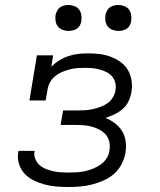

<svg xmlns="http://www.w3.org/2000/svg" viewBox="-20 -742 640 770"><path d="M255 8Q231 8 206.5 6Q182 4 159.5 -2Q137 -8 116 -18Q95 -28 79.5 -44.5Q64 -61 56.5 -83.5Q49 -106 53 -130Q53 -132 53.5 -134Q54 -136 55 -137H119Q119 -136 119 -135Q119 -134 118 -133Q116 -118 122 -103.5Q128 -89 139 -79.5Q150 -70 164 -64.5Q178 -59 193 -55.5Q208 -52 223.5 -51Q239 -50 255 -50Q271 -50 287.5 -51Q304 -52 320.5 -55.5Q337 -59 353 -65.5Q369 -72 383.5 -82Q398 -92 407.5 -107Q417 -122 419 -139Q422 -156 418.5 -172.5Q415 -189 405 -201Q395 -213 380.5 -221Q366 -229 350.5 -233.5Q335 -238 318 -239.5Q301 -241 284 -241H223L233 -299H293Q308 -299 323 -300Q338 -301 353 -304.5Q368 -308 383 -313.5Q398 -319 411 -328Q424 -337 432.5 -351Q441 -365 443 -380Q446 -395 442.5 -409.5Q439 -424 430 -435Q421 -446 408 -452.5Q395 -459 381 -463Q367 -467 352 -468.5Q337 -470 322 -470Q307 -470 291.5 -469Q276 -468 260.5 -464Q245 -460 230.5 -454Q216 -448 203 -438Q190 -428 181.5 -413.5Q173 -399 171 -384L163 -339H98L128 -520H193L186 -474Q200 -489 218 -500Q236 -511 256 -517.5Q276 -524 295.5 -526Q315 -528 334 -528Q358 -528 381 -525Q404 -522 425 -514Q446 -506 464 -493Q482 -480 493 -461Q504 -442 507.5 -419Q511 -396 507 -373Q504 -354 495.5 -336Q487 -318 472 -305Q457 -292 439 -283.5Q421 -275 403 -269Q423 -261 440.5 -248Q458 -235 469.5 -216.5Q481 -198 484 -175Q487 -152 483 -129Q479 -106 467.5 -83.5Q456 -61 437 -44.5Q418 -28 395 -18Q372 -8 348.5 -2Q325 4 301.5 6Q278 8 255 8ZM455 -618Q442 -618 430.5 -622.5Q419 -627 412 -636Q405 -645 403 -657.5Q401 -670 403 -683Q405 -691 409.5 -699.5Q414 -708 421.5 -713Q429 -718 437.5 -720Q446 -722 455 -722Q467 -722 478.5 -717.5Q490 -713 497 -704Q504 -695 506 -682.5Q508 -670 506 -657Q505 -649 500.5 -640.5Q496 -632 488.5 -627Q481 -622 472 -620Q463 -618 455 -618ZM255 -618Q242 -618 230.5 -622.5Q219 -627 212 -636Q205 -645 203 -657.5Q201 -670 203 -683Q205 -691 209.5 -699.5Q214 -708 221.5 -713Q229 -718 237.5 -720Q246 -722 255 -722Q267 -722 278.5 -717.5Q290 -713 297 -704Q304 -695 306 -682.5Q308 -670 306 -657Q305 -649 300.5 -640.5Q296 -632 288.5 -627Q281 -622 272 -620Q263 -618 255 -618Z"/></svg>

Font: Iosevka Etoile Light Oblique
Style: Regular
Weight: 300
Italic angle: -9°
Designer: Belleve Invis
Foundry: Belleve Invis
Version: Version 15.5.2; ttfautohint (v1.8.4)